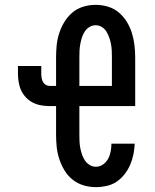

<svg xmlns="http://www.w3.org/2000/svg" viewBox="-20 -763 640 791"><path d="M375 8Q349 8 324 0.5Q299 -7 279 -23Q259 -39 245.5 -61.5Q232 -84 224 -108.5Q216 -133 213.5 -158.5Q211 -184 211 -210V-326H185Q167 -326 149.5 -329Q132 -332 116 -340Q100 -348 87.5 -361Q75 -374 67.5 -390Q60 -406 57 -424Q54 -442 54 -459V-491H150V-459Q150 -451 151.5 -442Q153 -433 157 -425.5Q161 -418 168.5 -413.5Q176 -409 185 -409H211V-525Q211 -551 213.5 -576.5Q216 -602 224 -626.5Q232 -651 245.5 -673Q259 -695 278.5 -711.5Q298 -728 323 -735.5Q348 -743 374 -743Q400 -743 425 -735.5Q450 -728 469.5 -711.5Q489 -695 502.5 -673Q516 -651 523.5 -626.5Q531 -602 534 -576.5Q537 -551 537 -525V-326H307V-210Q307 -196 307.5 -182Q308 -168 310.5 -154.5Q313 -141 317.5 -127.5Q322 -114 329.5 -102.5Q337 -91 349 -83.5Q361 -76 375 -76Q391 -76 404.5 -85.5Q418 -95 425.5 -109Q433 -123 436 -139Q439 -155 439 -171H535Q534 -148 529.5 -126Q525 -104 516 -83.5Q507 -63 493 -45Q479 -27 460.5 -14.5Q442 -2 419.5 3Q397 8 375 8ZM441 -409V-525Q441 -539 440.5 -552.5Q440 -566 437.5 -580Q435 -594 430.5 -607Q426 -620 419 -632Q412 -644 400 -651.5Q388 -659 374 -659Q360 -659 348 -651.5Q336 -644 328.5 -632Q321 -620 317 -607Q313 -594 310.5 -580Q308 -566 307.5 -552.5Q307 -539 307 -525V-409Z"/></svg>

Font: Iosevka Curly Slab MdEx
Style: Regular
Weight: 500
Width: 7
Monospace: yes
Designer: Belleve Invis
Foundry: Belleve Invis
Version: Version 11.1.0; ttfautohint (v1.8.3)